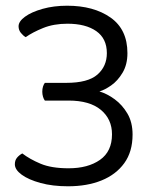

<svg xmlns="http://www.w3.org/2000/svg" viewBox="-20 -641 544 672"><path d="M215 -621Q308 -621 367 -579.5Q426 -538 426 -455Q426 -415 409 -386.5Q392 -358 369 -342Q346 -326 328 -321Q355 -313 381.5 -293.5Q408 -274 426 -243.5Q444 -213 444 -170Q444 -110 415 -70Q386 -30 335.5 -9.5Q285 11 218 11Q164 11 122 -0.5Q80 -12 56 -29.5Q32 -47 32 -66Q32 -80 39.5 -89Q47 -98 58 -104Q84 -84 122 -68Q160 -52 220 -52Q288 -52 330 -81.5Q372 -111 372 -171Q372 -224 333 -256.5Q294 -289 220 -289H137Q133 -294 130.5 -302.5Q128 -311 128 -320Q128 -330 130.5 -338Q133 -346 137 -351H212Q288 -351 321 -380Q354 -409 354 -455Q354 -506 317 -532Q280 -558 216 -558Q168 -558 131 -543Q94 -528 70 -511Q61 -516 53 -526Q45 -536 45 -549Q45 -566 67.5 -582.5Q90 -599 129 -610Q168 -621 215 -621Z"/></svg>

Font: Baloo Tamma 2
Style: Regular
Weight: 400
Designer: Divya Kowshik, Shuchita Grover and Ek Type
Foundry: Ek Type
Version: Version 1.700